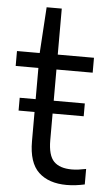

<svg xmlns="http://www.w3.org/2000/svg" viewBox="-54 -775 455 821"><g transform="rotate(5 174.0 -365.0)"><path d="M31.5 -289.5V-344.5H311V-289.5ZM264 9.5Q186.5 9.5 143.2 -31.2Q100 -72 100 -164V-542.5L112.5 -740H177.5V-175.5Q177.5 -110 202.8 -84.2Q228 -58.5 280 -58.5Q294 -58.5 309 -60.5Q324 -62.5 341 -66V0.5Q323 4.5 303.2 7Q283.5 9.5 264 9.5ZM2.5 -478.5V-542.5H333V-478.5Z"/></g></svg>

Font: Encode Sans SemiCondensed
Style: Regular
Weight: 400
Width: 4
Designer: Multiple Designers
Foundry: Impallari Type
Version: Version 3.002